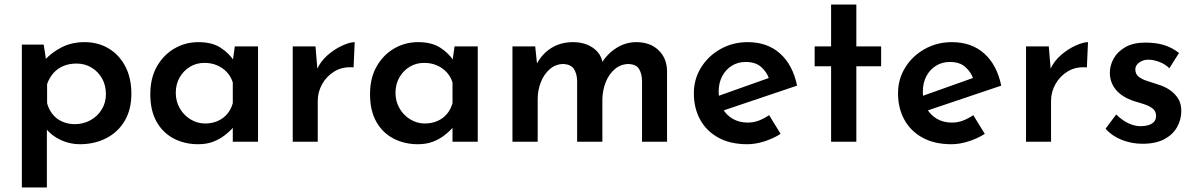

<svg xmlns="http://www.w3.org/2000/svg" viewBox="-20 -629 5309 852"><path d="M334 11Q290 11 249 -8Q208 -27 183 -60L188 -94V203H77V-431H174L189 -333L179 -363Q210 -397 254.5 -419.5Q299 -442 355 -442Q415 -442 462 -414Q509 -386 536 -334.5Q563 -283 563 -213Q563 -143 533.5 -93Q504 -43 452 -16Q400 11 334 11ZM312 -78Q349 -78 380.5 -95Q412 -112 431 -142.5Q450 -173 450 -211Q450 -251 432.5 -281.5Q415 -312 385.5 -329.5Q356 -347 320 -347Q287 -347 261 -336Q235 -325 217 -304.5Q199 -284 189 -256V-171Q196 -144 213 -122.5Q230 -101 256 -89.5Q282 -78 312 -78Z M859 11Q800 11 751.5 -14Q703 -39 675 -88.5Q647 -138 647 -211Q647 -283 676.5 -334.5Q706 -386 754.5 -414Q803 -442 860 -442Q921 -442 958.5 -417.5Q996 -393 1017 -361L1011 -345L1022 -423H1125V0H1013V-103L1024 -76Q1021 -70 1008.5 -56.5Q996 -43 975 -27Q954 -11 925.5 0Q897 11 859 11ZM890 -81Q921 -81 946 -92Q971 -103 988 -123Q1005 -143 1013 -171V-263Q1005 -289 987 -308.5Q969 -328 943.5 -339Q918 -350 887 -350Q852 -350 823.5 -333Q795 -316 777.5 -286Q760 -256 760 -217Q760 -179 778 -148Q796 -117 826 -99Q856 -81 890 -81Z M1380 -423 1390 -303 1386 -320Q1403 -358 1434.5 -385Q1466 -412 1499.5 -427Q1533 -442 1554 -442L1549 -330Q1501 -334 1465.5 -313Q1430 -292 1410 -256.5Q1390 -221 1390 -182V0H1279V-423Z M1834 11Q1775 11 1726.5 -14Q1678 -39 1650 -88.5Q1622 -138 1622 -211Q1622 -283 1651.5 -334.5Q1681 -386 1729.5 -414Q1778 -442 1835 -442Q1896 -442 1933.5 -417.5Q1971 -393 1992 -361L1986 -345L1997 -423H2100V0H1988V-103L1999 -76Q1996 -70 1983.5 -56.5Q1971 -43 1950 -27Q1929 -11 1900.5 0Q1872 11 1834 11ZM1865 -81Q1896 -81 1921 -92Q1946 -103 1963 -123Q1980 -143 1988 -171V-263Q1980 -289 1962 -308.5Q1944 -328 1918.5 -339Q1893 -350 1862 -350Q1827 -350 1798.5 -333Q1770 -316 1752.5 -286Q1735 -256 1735 -217Q1735 -179 1753 -148Q1771 -117 1801 -99Q1831 -81 1865 -81Z M2355 -423 2364 -337 2361 -344Q2385 -390 2426.5 -416Q2468 -442 2523 -442Q2558 -442 2585 -431Q2612 -420 2630.5 -400Q2649 -380 2654 -350L2649 -348Q2675 -391 2716 -416.5Q2757 -442 2803 -442Q2865 -442 2902 -406.5Q2939 -371 2940 -315V0H2829V-272Q2828 -302 2816 -322.5Q2804 -343 2771 -345Q2735 -345 2708.5 -322.5Q2682 -300 2668 -264.5Q2654 -229 2653 -190V0H2541V-272Q2540 -302 2527 -322.5Q2514 -343 2481 -345Q2446 -345 2420 -322.5Q2394 -300 2380 -264.5Q2366 -229 2366 -190V0H2254V-423Z M3296 11Q3221 11 3168 -18Q3115 -47 3087 -98Q3059 -149 3059 -215Q3059 -278 3091 -329.5Q3123 -381 3177.5 -411.5Q3232 -442 3298 -442Q3385 -442 3441.5 -391.5Q3498 -341 3517 -249L3176 -134L3150 -197L3417 -292L3393 -279Q3383 -309 3358 -331.5Q3333 -354 3289 -354Q3254 -354 3227 -337Q3200 -320 3184.5 -290.5Q3169 -261 3169 -221Q3169 -179 3186 -148.5Q3203 -118 3232 -101.5Q3261 -85 3298 -85Q3324 -85 3347.5 -94Q3371 -103 3393 -118L3444 -35Q3411 -14 3371.5 -1.5Q3332 11 3296 11Z M3668 -609H3780V-423H3890V-335H3780V0H3668V-335H3595V-423H3668Z M4202 11Q4127 11 4074 -18Q4021 -47 3993 -98Q3965 -149 3965 -215Q3965 -278 3997 -329.5Q4029 -381 4083.5 -411.5Q4138 -442 4204 -442Q4291 -442 4347.5 -391.5Q4404 -341 4423 -249L4082 -134L4056 -197L4323 -292L4299 -279Q4289 -309 4264 -331.5Q4239 -354 4195 -354Q4160 -354 4133 -337Q4106 -320 4090.5 -290.5Q4075 -261 4075 -221Q4075 -179 4092 -148.5Q4109 -118 4138 -101.5Q4167 -85 4204 -85Q4230 -85 4253.5 -94Q4277 -103 4299 -118L4350 -35Q4317 -14 4277.5 -1.5Q4238 11 4202 11Z M4634 -423 4644 -303 4640 -320Q4657 -358 4688.5 -385Q4720 -412 4753.5 -427Q4787 -442 4808 -442L4803 -330Q4755 -334 4719.5 -313Q4684 -292 4664 -256.5Q4644 -221 4644 -182V0H4533V-423Z M5050 9Q5002 9 4958.5 -8Q4915 -25 4886 -58L4933 -121Q4961 -94 4988.5 -81.5Q5016 -69 5041 -69Q5060 -69 5075.5 -73.5Q5091 -78 5100.5 -88Q5110 -98 5110 -115Q5110 -135 5096 -146.5Q5082 -158 5060 -165.5Q5038 -173 5013 -180Q4959 -198 4932 -230.5Q4905 -263 4905 -306Q4905 -339 4922 -369.5Q4939 -400 4974 -420Q5009 -440 5062 -440Q5110 -440 5145.5 -429Q5181 -418 5212 -394L5169 -326Q5151 -344 5126.5 -353.5Q5102 -363 5082 -364Q5064 -365 5050 -359.5Q5036 -354 5027 -344Q5018 -334 5018 -321Q5018 -301 5032.5 -289Q5047 -277 5070 -270Q5093 -263 5116 -255Q5147 -246 5170.5 -230Q5194 -214 5208 -191.5Q5222 -169 5222 -136Q5222 -98 5203 -64.5Q5184 -31 5146 -11Q5108 9 5050 9Z"/></svg>

Font: Josefin Sans Thin SemiBold
Style: Regular
Weight: 600
Version: Version 2.000